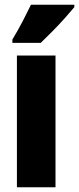

<svg xmlns="http://www.w3.org/2000/svg" viewBox="-20 -786 332 806"><path d="M213 0H51V-553H213ZM292 -756Q278 -739 254.5 -712.5Q231 -686 203.5 -658Q176 -630 151 -606H32V-620Q56 -660 75 -696.5Q94 -733 110 -766H292Z"/></svg>

Font: Noto Sans Khmer UI ExtraCondensed Black
Style: Regular
Weight: 900
Width: 2
Designer: Danh Hong and the Monotype Design Team
Foundry: Monotype Imaging Inc.
Version: Version 2.002; ttfautohint (v1.8.4.7-5d5b)